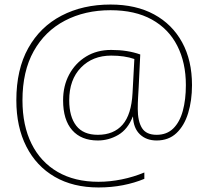

<svg xmlns="http://www.w3.org/2000/svg" viewBox="-20 -726 918 846"><path d="M826 -351Q826 -283 809 -227.5Q792 -172 757.5 -139.5Q723 -107 670 -107Q625 -107 596.5 -134Q568 -161 566 -212H565Q543 -156 501 -131.5Q459 -107 411 -107Q338 -107 298 -152.5Q258 -198 258 -284Q258 -348 285 -398Q312 -448 359.5 -477Q407 -506 470 -506Q506 -506 538 -501Q570 -496 598 -486L591 -341Q590 -323 588.5 -297.5Q587 -272 587 -246Q587 -192 605.5 -162Q624 -132 670 -132Q715 -132 743.5 -160Q772 -188 785.5 -237.5Q799 -287 799 -351Q799 -450 761 -524.5Q723 -599 649 -640Q575 -681 467 -681Q354 -681 266 -635Q178 -589 128.5 -500.5Q79 -412 79 -284Q79 -173 119 -92.5Q159 -12 234 31.5Q309 75 414 75Q464 75 516 64.5Q568 54 616 34V62Q573 80 522 90Q471 100 414 100Q302 100 221 53Q140 6 96 -80.5Q52 -167 52 -284Q52 -420 104.5 -514Q157 -608 251 -657Q345 -706 467 -706Q579 -706 659 -662.5Q739 -619 782.5 -539.5Q826 -460 826 -351ZM285 -284Q285 -212 316 -172Q347 -132 411 -132Q481 -132 520 -176.5Q559 -221 564 -316L572 -466Q529 -481 470 -481Q388 -481 336.5 -428Q285 -375 285 -284Z"/></svg>

Font: Noto Sans Bengali Thin
Style: Regular
Weight: 100
Designer: Jelle Bosma - Monotype Design Team
Foundry: Monotype Imaging Inc.
Version: Version 2.003; ttfautohint (v1.8.4.7-5d5b)